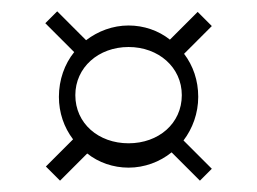

<svg xmlns="http://www.w3.org/2000/svg" viewBox="-20 -523 454 339"><path d="M330 -352C330 -381 321 -407 305 -428L354 -477L329 -502L280 -453C260 -469 234 -478 207 -478C179 -478 153 -468 132 -452L81 -503L60 -482L111 -431C94 -410 84 -382 84 -352C84 -324 93 -298 109 -277L61 -229L86 -204L134 -252C154 -236 180 -227 207 -227C235 -227 262 -237 283 -254L333 -204L354 -225L304 -275C320 -296 330 -323 330 -352ZM113 -355C113 -404 154 -440 207 -440C260 -440 301 -404 301 -355C301 -305 260 -270 207 -270C154 -270 113 -305 113 -355Z"/></svg>

Font: Space Cowgirl Light
Style: Regular
Weight: 300
Designer: Valery Marier
Foundry: Valery Marier
Version: Version 1.000;hotconv 1.0.109;makeotfexe 2.5.65596